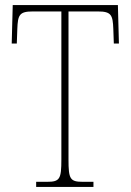

<svg xmlns="http://www.w3.org/2000/svg" viewBox="-20 -734 514 754"><path d="M122 0H347V-20H305C255 -20 249 -31 249 -108V-689H365C417 -689 423 -675 425 -620L427 -563H447L443 -714H30L26 -563H46L48 -620C50 -675 56 -689 108 -689H221V-108C221 -31 215 -20 165 -20H122Z"/></svg>

Font: Noto Serif Georgian Condensed Thin
Style: Regular
Weight: 100
Width: 3
Designer: Monotype Design Team, Akaki Razmadze
Foundry: Google LLC
Version: Version 2.003